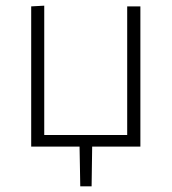

<svg xmlns="http://www.w3.org/2000/svg" viewBox="-20 -517 605 677"><path d="M90 0V-494.5L136 -497V-41H428.5V-494.5H475V0H305Q304.5 35 304 70Q303.5 105 303 140H263Q262.5 105 261.8 70Q261 35 260.5 0Z"/></svg>

Font: Commissioner ExtraLight
Style: Regular
Weight: 200
Designer: Kostas Bartsokas
Foundry: Kostas Bartsokas
Version: Version 1.000; ttfautohint (v1.8.3)